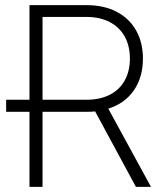

<svg xmlns="http://www.w3.org/2000/svg" viewBox="-20 -727 637 747"><path d="M94.7 -292H3.9V-338.9H94.7V-707H316.4Q384.8 -707 434.3 -680.9Q483.9 -654.8 510 -607.7Q536.1 -560.5 536.1 -499Q536.1 -426.8 501 -375.7Q465.8 -324.7 401.4 -304.2L567.4 0H508.8L350.1 -293.5Q335 -292 317.4 -292H145.5V0H94.7ZM315.4 -338.9Q369.1 -338.9 407.2 -358.4Q445.3 -377.9 465.3 -414.1Q485.4 -450.2 485.4 -499Q485.4 -547.9 465.3 -584.5Q445.3 -621.1 407 -641.1Q368.7 -661.1 315.4 -661.1H145.5V-338.9Z"/></svg>

Font: Pretendard ExtraLight
Style: Regular
Weight: 200
Designer: Base glyphs from Inter by Rasmus Andersson; Hangeul glyphs from Noto Sans CJK(Source Han Sans) by Jang Soo-young and Kan
Foundry: Kil Hyung-jin
Version: Version 1.309